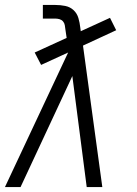

<svg xmlns="http://www.w3.org/2000/svg" viewBox="-32 -755 552 775"><path d="M-12 0 243 -543 134 -493 108 -543 237 -602 232 -636Q231 -645 229.5 -653.5Q228 -662 222.5 -668.5Q217 -675 208.5 -677.5Q200 -680 191 -680H141V-735H191Q212 -735 231.5 -731Q251 -727 265 -714Q279 -701 284.5 -682Q290 -663 292 -644L294 -629L412 -683L437 -633L303 -571L381 0H318L260 -448L51 0Z"/></svg>

Font: Iosevka SS04 Light Oblique
Style: Regular
Weight: 300
Italic angle: -9°
Monospace: yes
Designer: Belleve Invis
Foundry: Belleve Invis
Version: Version 19.0.0; ttfautohint (v1.8.4)